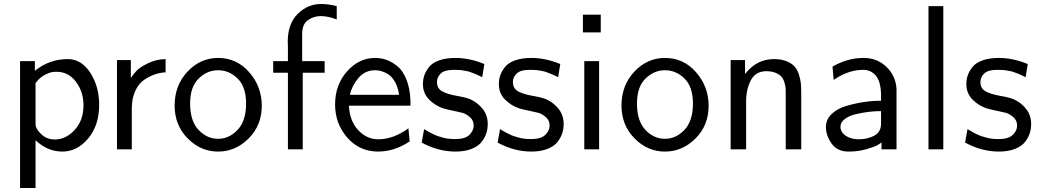

<svg xmlns="http://www.w3.org/2000/svg" viewBox="-20 -753 5242 968"><path d="M81.1 194.8V-444.8H155.8V-396Q229 -455.1 321.8 -455.1Q390.6 -455.1 435.3 -386Q480 -316.9 480 -224.1Q480 -121.1 424.6 -54.9Q369.1 11.2 293.9 11.2Q219.7 11.2 159.2 -45.9V194.8ZM159.2 -126Q159.2 -104 187.5 -76.9Q215.8 -49.8 255.9 -49.8Q312 -49.8 356.4 -97.9Q400.9 -146 400.9 -222.2Q400.9 -290 363 -340.6Q325.2 -391.1 265.1 -391.1Q253.9 -391.1 243.9 -389.6Q233.9 -388.2 225.3 -384.5Q216.8 -380.9 209.5 -377.4Q202.1 -374 195.6 -369.6Q189 -365.2 184.1 -361.1Q179.2 -356.9 174.6 -352.1Q169.9 -347.2 167.5 -344Q165 -340.8 162.1 -337.9L159.2 -334Z M569.8 0V-450.2H639.6V-359.9Q651.9 -378.9 668.7 -396.5Q685.5 -414.1 726.1 -434.1Q766.6 -454.1 814.9 -455.1V-388.2Q789.1 -387.2 762.9 -378.7Q736.8 -370.1 708.3 -351.6Q679.7 -333 662.1 -294.9Q644.5 -256.8 644.5 -206.1V0Z M860.4 -221.2Q860.4 -322.3 925 -391.6Q989.7 -460.9 1079.6 -460.9Q1173.8 -460.9 1236.8 -388.4Q1299.8 -315.9 1299.8 -220.2Q1299.8 -121.1 1233.6 -54.9Q1167.5 11.2 1079.6 11.2Q991.7 11.2 926 -55.4Q860.4 -122.1 860.4 -221.2ZM938.5 -231Q938.5 -143.1 981 -98.1Q1023.4 -53.2 1079.6 -53.2Q1135.7 -53.2 1178.2 -98.6Q1220.7 -144 1220.7 -231Q1220.7 -314.9 1178.2 -356.9Q1135.7 -398.9 1079.6 -398.9Q1024.4 -398.9 981.4 -356.9Q938.5 -314.9 938.5 -231Z M1357.4 -386.2V-444.8H1431.6V-518.1Q1431.6 -522 1431.2 -530Q1430.7 -538.1 1430.7 -542Q1430.7 -633.8 1481.2 -683.3Q1531.7 -732.9 1598.6 -732.9Q1635.7 -732.9 1677.7 -722.2V-654.8Q1634.8 -671.9 1596.7 -671.9Q1562.5 -671.9 1533 -651.9Q1503.4 -631.8 1503.4 -581.1V-444.8H1616.7V-386.2H1506.3V0H1431.6V-386.2Z M1669.4 -226.1Q1669.4 -325.2 1729.7 -393.1Q1790 -460.9 1871.1 -460.9Q1900.9 -460.9 1928 -451.4Q1955.1 -441.9 1982.7 -419.9Q2010.3 -397.9 2028.3 -354Q2046.4 -310.1 2049.3 -249V-220.2H1739.3Q1742.2 -145 1785.2 -97.9Q1828.1 -50.8 1887.2 -50.8Q1963.4 -50.8 2039.1 -106L2045.4 -40Q1969.2 10.7 1887.2 11.2Q1792 11.2 1730.7 -59.3Q1669.4 -129.9 1669.4 -226.1ZM1744.1 -274.9H1992.2Q1986.3 -314 1970.7 -341.1Q1955.1 -368.2 1935.5 -379.6Q1916 -391.1 1900.6 -395Q1885.3 -398.9 1871.1 -398.9Q1820.3 -398.9 1787.1 -359.9Q1753.9 -320.8 1744.1 -274.9Z M2106 -34.2 2118.2 -102.1Q2120.1 -101.1 2131.1 -94.5Q2142.1 -87.9 2147.7 -85Q2153.3 -82 2165.8 -75.9Q2178.2 -69.8 2188.7 -66.4Q2199.2 -63 2213.1 -59.1Q2227.1 -55.2 2242.7 -53.5Q2258.3 -51.8 2274.9 -51.8Q2324.7 -51.8 2346.4 -73Q2368.2 -94.2 2368.2 -120.1Q2368.2 -145 2350.1 -161.6Q2332 -178.2 2312 -184.1Q2302.2 -187 2267.6 -194.1Q2232.9 -201.2 2216.3 -206.1Q2175.3 -219.2 2143.8 -250.7Q2112.3 -282.2 2112.3 -329.1Q2112.3 -352.1 2119.1 -372.6Q2126 -393.1 2142.6 -414.6Q2159.2 -436 2193.6 -448.5Q2228 -460.9 2275.9 -460.9Q2347.7 -460.9 2421.9 -430.2L2411.1 -363.8Q2410.2 -364.7 2399.7 -369.4Q2389.2 -374 2387.7 -375Q2386.2 -376 2376.7 -379.9Q2367.2 -383.8 2363.5 -385Q2359.9 -386.2 2351.1 -389.6Q2342.3 -393.1 2337.2 -393.6Q2332 -394 2322.5 -396.5Q2313 -398.9 2305.7 -399.4Q2298.3 -399.9 2288.3 -400.4Q2278.3 -400.9 2267.1 -400.9Q2221.2 -400.9 2202.1 -382.3Q2183.1 -363.8 2183.1 -339.8Q2183.1 -306.6 2209.7 -292.2Q2236.3 -277.8 2284.2 -269.5Q2332 -261.2 2352.1 -252Q2388.2 -235.8 2413.6 -203.9Q2439 -171.9 2439 -127Q2439 -104 2432.1 -82Q2425.3 -60.1 2408.7 -38.1Q2392.1 -16.1 2357.7 -2.4Q2323.2 11.2 2275.9 11.2Q2188 10.7 2106 -34.2Z M2488.8 -34.2 2501 -102.1Q2502.9 -101.1 2513.9 -94.5Q2524.9 -87.9 2530.5 -85Q2536.1 -82 2548.6 -75.9Q2561 -69.8 2571.5 -66.4Q2582 -63 2595.9 -59.1Q2609.9 -55.2 2625.5 -53.5Q2641.1 -51.8 2657.7 -51.8Q2707.5 -51.8 2729.2 -73Q2751 -94.2 2751 -120.1Q2751 -145 2732.9 -161.6Q2714.8 -178.2 2694.8 -184.1Q2685.1 -187 2650.4 -194.1Q2615.7 -201.2 2599.1 -206.1Q2558.1 -219.2 2526.6 -250.7Q2495.1 -282.2 2495.1 -329.1Q2495.1 -352.1 2502 -372.6Q2508.8 -393.1 2525.4 -414.6Q2542 -436 2576.4 -448.5Q2610.8 -460.9 2658.7 -460.9Q2730.5 -460.9 2804.7 -430.2L2793.9 -363.8Q2793 -364.7 2782.5 -369.4Q2772 -374 2770.5 -375Q2769 -376 2759.5 -379.9Q2750 -383.8 2746.3 -385Q2742.7 -386.2 2733.9 -389.6Q2725.1 -393.1 2720 -393.6Q2714.8 -394 2705.3 -396.5Q2695.8 -398.9 2688.5 -399.4Q2681.2 -399.9 2671.1 -400.4Q2661.1 -400.9 2649.9 -400.9Q2604 -400.9 2585 -382.3Q2565.9 -363.8 2565.9 -339.8Q2565.9 -306.6 2592.5 -292.2Q2619.1 -277.8 2667 -269.5Q2714.8 -261.2 2734.9 -252Q2771 -235.8 2796.4 -203.9Q2821.8 -171.9 2821.8 -127Q2821.8 -104 2814.9 -82Q2808.1 -60.1 2791.5 -38.1Q2774.9 -16.1 2740.5 -2.4Q2706.1 11.2 2658.7 11.2Q2570.8 10.7 2488.8 -34.2Z M2918.9 -589.8V-679.2H3008.8V-589.8ZM2925.8 0V-444.8H3000.5V0Z M3113.3 -221.2Q3113.3 -322.3 3178 -391.6Q3242.7 -460.9 3332.5 -460.9Q3426.8 -460.9 3489.7 -388.4Q3552.7 -315.9 3552.7 -220.2Q3552.7 -121.1 3486.6 -54.9Q3420.4 11.2 3332.5 11.2Q3244.6 11.2 3179 -55.4Q3113.3 -122.1 3113.3 -221.2ZM3191.4 -231Q3191.4 -143.1 3233.9 -98.1Q3276.4 -53.2 3332.5 -53.2Q3388.7 -53.2 3431.2 -98.6Q3473.6 -144 3473.6 -231Q3473.6 -314.9 3431.2 -356.9Q3388.7 -398.9 3332.5 -398.9Q3277.3 -398.9 3234.4 -356.9Q3191.4 -314.9 3191.4 -231Z M3663.6 0V-450.2H3736.3V-379.9Q3794.4 -455.1 3882.3 -455.1Q3919.4 -455.1 3946 -444.1Q3972.7 -433.1 3986.6 -417Q4000.5 -400.9 4008.1 -376.5Q4015.6 -352.1 4017.6 -333Q4019.5 -314 4019.5 -288.1V0H3941.4V-280.8Q3941.4 -297.9 3940.9 -307.9Q3940.4 -317.9 3935.1 -336.4Q3929.7 -355 3920.2 -366Q3910.6 -377 3891.1 -385.5Q3871.6 -394 3843.3 -394Q3790 -394 3765.9 -349.1Q3741.7 -304.2 3741.7 -240.2V0Z M4144 -112.8Q4144 -149.9 4172.1 -177.5Q4200.2 -205.1 4245.6 -218.5Q4291 -231.9 4334.5 -238.5Q4377.9 -245.1 4421.9 -245.1V-278.8Q4419.9 -342.8 4396 -371.1Q4371.1 -400.9 4333 -400.9Q4255.9 -400.9 4183.1 -350.1L4177.2 -417Q4252.4 -460.9 4334 -460.9Q4402.8 -460.9 4449.5 -415.5Q4496.1 -370.1 4500 -305.2V0H4424.3V-35.2Q4420.4 -31.2 4405.8 -22.2Q4391.1 -13.2 4349.1 -1Q4307.1 11.2 4258.3 11.2Q4201.2 11.2 4172.6 -29.3Q4144 -69.8 4144 -112.8ZM4217.3 -113.8Q4217.3 -86.9 4243.7 -68.8Q4270 -50.8 4310.1 -50.8Q4353 -50.8 4387.5 -68.8Q4421.9 -86.9 4421.9 -129.9V-192.9Q4391.1 -192.9 4359.1 -189Q4327.1 -185.1 4293.2 -177Q4259.3 -168.9 4238.3 -152.3Q4217.3 -135.7 4217.3 -113.8Z M4661.1 0V-722.2H4735.8V0Z M4845.7 -34.2 4857.9 -102.1Q4859.9 -101.1 4870.8 -94.5Q4881.8 -87.9 4887.5 -85Q4893.1 -82 4905.5 -75.9Q4918 -69.8 4928.5 -66.4Q4939 -63 4952.9 -59.1Q4966.8 -55.2 4982.4 -53.5Q4998 -51.8 5014.6 -51.8Q5064.5 -51.8 5086.2 -73Q5107.9 -94.2 5107.9 -120.1Q5107.9 -145 5089.8 -161.6Q5071.8 -178.2 5051.8 -184.1Q5042 -187 5007.3 -194.1Q4972.7 -201.2 4956.1 -206.1Q4915 -219.2 4883.5 -250.7Q4852.1 -282.2 4852.1 -329.1Q4852.1 -352.1 4858.9 -372.6Q4865.7 -393.1 4882.3 -414.6Q4898.9 -436 4933.3 -448.5Q4967.8 -460.9 5015.6 -460.9Q5087.4 -460.9 5161.6 -430.2L5150.9 -363.8Q5149.9 -364.7 5139.4 -369.4Q5128.9 -374 5127.4 -375Q5126 -376 5116.5 -379.9Q5106.9 -383.8 5103.3 -385Q5099.6 -386.2 5090.8 -389.6Q5082 -393.1 5076.9 -393.6Q5071.8 -394 5062.3 -396.5Q5052.7 -398.9 5045.4 -399.4Q5038.1 -399.9 5028.1 -400.4Q5018.1 -400.9 5006.8 -400.9Q4960.9 -400.9 4941.9 -382.3Q4922.9 -363.8 4922.9 -339.8Q4922.9 -306.6 4949.5 -292.2Q4976.1 -277.8 5023.9 -269.5Q5071.8 -261.2 5091.8 -252Q5127.9 -235.8 5153.3 -203.9Q5178.7 -171.9 5178.7 -127Q5178.7 -104 5171.9 -82Q5165 -60.1 5148.4 -38.1Q5131.8 -16.1 5097.4 -2.4Q5063 11.2 5015.6 11.2Q4927.7 10.7 4845.7 -34.2Z"/></svg>

Font: CMU Sans Serif
Style: Medium
Weight: 500
Version: Version 0.7.0